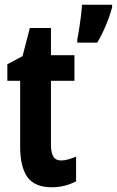

<svg xmlns="http://www.w3.org/2000/svg" viewBox="-20 -780 493 810"><path d="M238 -103Q252 -103 267.5 -107.5Q283 -112 301 -119V-15Q278 -3 252.5 3.5Q227 10 198 10Q127 10 96 -32.5Q65 -75 65 -163V-439H11V-509L75 -543L106 -662H195V-547H294V-439H195V-168Q195 -136 205 -119.5Q215 -103 238 -103ZM453 -749Q443 -712 426 -671.5Q409 -631 390 -600H306V-613Q309 -627 313.5 -655Q318 -683 321.5 -712.5Q325 -742 326 -760H453Z"/></svg>

Font: Noto Sans Lao ExtraCondensed
Style: Bold
Weight: 700
Width: 2
Designer: Monotype Design Team
Foundry: Monotype Imaging Inc.
Version: Version 2.003; ttfautohint (v1.8.4.7-5d5b)